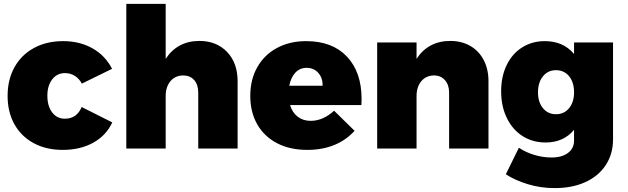

<svg xmlns="http://www.w3.org/2000/svg" viewBox="-20 -762 3223 985"><path d="M313 -387Q273 -387 248 -355Q223 -323 223 -271Q223 -218 247.5 -185.5Q272 -153 313 -153Q374 -153 399 -213L556 -134Q525 -67 458.5 -30Q392 7 302 7Q217 7 153 -27.5Q89 -62 54 -124.5Q19 -187 19 -270Q19 -354 54.5 -417.5Q90 -481 154.5 -516Q219 -551 304 -551Q389 -551 454.5 -514Q520 -477 555 -409L400 -333Q386 -359 363.5 -373Q341 -387 313 -387Z M1199 -345V0H997V-287Q997 -328 976 -351.5Q955 -375 919 -375Q878 -374 854 -345Q830 -316 830 -269V0H628V-742H830V-460Q859 -505 902.5 -528.5Q946 -552 1003 -552Q1091 -552 1145 -495.5Q1199 -439 1199 -345Z M1835 -254Q1835 -233 1834 -223H1468Q1480 -184 1507.5 -163Q1535 -142 1574 -142Q1637 -142 1694 -194L1799 -91Q1756 -43 1694.5 -18Q1633 7 1557 7Q1467 7 1401 -27.5Q1335 -62 1299.5 -124.5Q1264 -187 1264 -270Q1264 -354 1300 -417.5Q1336 -481 1401 -516Q1466 -551 1551 -551Q1685 -551 1760 -471.5Q1835 -392 1835 -254ZM1553 -414Q1518 -414 1495 -389Q1472 -364 1464 -322H1635Q1636 -362 1613 -388Q1590 -414 1553 -414Z M2486 -345V0H2284V-287Q2284 -327 2262.5 -351Q2241 -375 2206 -375Q2165 -374 2141 -345Q2117 -316 2117 -269V0H1915V-544H2117V-460Q2146 -505 2189.5 -528.5Q2233 -552 2290 -552Q2348 -552 2392.5 -526.5Q2437 -501 2461.5 -454Q2486 -407 2486 -345Z M3125 -544V-47Q3125 28 3087.5 85Q3050 142 2982.5 172.5Q2915 203 2826 203Q2754 203 2688 183Q2622 163 2575 132L2642 -4Q2678 20 2722 33Q2766 46 2809 46Q2863 46 2894 22.5Q2925 -1 2925 -41V-96Q2871 -31 2779 -31Q2713 -31 2661.5 -63.5Q2610 -96 2580.5 -156Q2551 -216 2551 -294Q2551 -370 2579.5 -428.5Q2608 -487 2659 -519Q2710 -551 2775 -551Q2870 -551 2925 -485V-544ZM2925 -288Q2925 -340 2899.5 -371Q2874 -402 2832 -402Q2791 -402 2765.5 -370.5Q2740 -339 2740 -288Q2740 -238 2765.5 -207Q2791 -176 2832 -176Q2874 -176 2899.5 -207Q2925 -238 2925 -288Z"/></svg>

Font: #9Slide03 Montserrat ExtraBold
Style: Regular
Weight: 800
Designer: Julieta Ulanovsky
Foundry: Julieta Ulanovsky
Version: Version 6.001